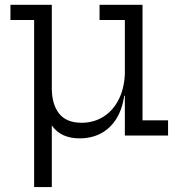

<svg xmlns="http://www.w3.org/2000/svg" viewBox="-20 -552 732 782"><path d="M488.5 -470.5H385.5V-532.5H560.5V-62H664.5V0H488.5ZM191 -290.5V-193Q191 -127.5 220.5 -89.8Q250 -52 312.5 -52Q363 -52 403 -77.8Q443 -103.5 466 -152Q489 -200.5 489 -268.5L506.5 -162H486Q477.5 -104.5 452.5 -66Q427.5 -27.5 389.8 -8Q352 11.5 304.5 11.5Q228.5 11.5 192.2 -39.5Q156 -90.5 156 -181V-290.5ZM119 210V-470.5H22.5V-532.5H191V210Z"/></svg>

Font: Hepta Slab ExtraLight
Style: Regular
Weight: 400
Version: Version 1.102